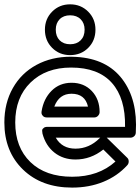

<svg xmlns="http://www.w3.org/2000/svg" viewBox="-22 -830 644 881"><path d="M-2 -268.1Q-2 -356.9 36.9 -425.8Q75.7 -494.6 145.3 -532.2Q214.8 -569.8 304.2 -569.8Q308.6 -569.8 316.9 -569.3Q325.2 -568.8 329.1 -568.8Q468.3 -560.5 539.3 -466.6Q610.4 -372.6 601.1 -221.2Q600.6 -210.9 593.3 -204.6Q585.9 -198.2 576.2 -198.2H467.8L470.2 -195.8L561 -106.9Q568.4 -100.6 568.6 -89.8Q568.8 -79.1 562 -71.8Q516.6 -22 451.9 4.4Q387.2 30.8 309.1 30.8Q168.9 30.8 83.5 -52Q-2 -134.8 -2 -268.1ZM47.9 -268.1Q47.9 -153.8 117.4 -86.4Q187 -19 309.1 -19Q430.2 -19 507.8 -88.9L452.1 -144Q394.5 -98.1 324.2 -98.1Q268.1 -98.1 228 -129.6Q188 -161.1 172.9 -216.8Q171.9 -224.6 171.4 -230.2Q170.9 -235.8 174.6 -239.3Q178.2 -242.7 180.4 -244.4Q182.6 -246.1 187.3 -247.1Q191.9 -248 193.4 -248Q194.8 -248 196.8 -248H551.8Q554.2 -378.9 491.5 -449.5Q428.7 -520 304.2 -520Q188.5 -520 118.2 -451.4Q47.9 -382.8 47.9 -268.1ZM168.9 -319.8Q178.2 -377 214.8 -413.6Q251.5 -450.2 306.2 -450.2Q363.3 -450.2 399.2 -412.4Q435.1 -374.5 435.1 -315.9Q435.1 -306.6 428 -298.8Q420.9 -291 410.2 -291H193.8Q181.6 -291 175.5 -297.4Q169.4 -303.7 168.7 -309.1Q168 -314.5 168.9 -319.8ZM184.1 -693.8Q184.1 -743.2 217.3 -776.6Q250.5 -810.1 299.8 -810.1Q349.1 -810.1 382.6 -776.6Q416 -743.2 416 -693.8Q416 -643.6 382.8 -610.4Q349.6 -577.1 299.8 -577.1Q250.5 -577.1 217.3 -610.4Q184.1 -643.6 184.1 -693.8ZM227.1 -340.8H381.8Q368.2 -399.9 306.2 -399.9Q249.5 -399.9 227.1 -340.8ZM233.9 -198.2Q262.7 -147.9 324.2 -147.9Q387.2 -147.9 435.1 -195.8Q435.5 -196.3 436.5 -197Q437.5 -197.8 438 -198.2ZM233.9 -693.8Q233.9 -663.1 251.7 -645Q269.5 -627 299.8 -627Q330.1 -627 348.1 -645Q366.2 -663.1 366.2 -693.8Q366.2 -723.6 348.1 -741.7Q330.1 -759.8 299.8 -759.8Q269.5 -759.8 251.7 -741.7Q233.9 -723.6 233.9 -693.8Z"/></svg>

Font: Trueno Bold Outline
Style: Regular
Weight: 700
Width: 6
Designer: Julieta Ulanovsky
Foundry: Julieta Ulanovsky
Version: Version 3.001b | FøM Fix